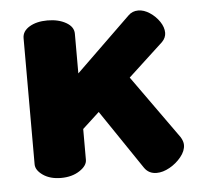

<svg xmlns="http://www.w3.org/2000/svg" viewBox="-42 -525 592 578"><g transform="rotate(-5 254.0 -236.0)"><path d="M121 0Q88 0 66.5 -15Q45 -30 45 -48V-429Q45 -450 66.5 -463Q88 -476 121 -476Q154 -476 177 -463Q200 -450 200 -429V-309L366 -470Q378 -482 396 -482Q413 -482 430.5 -470.5Q448 -459 459.5 -442Q471 -425 471 -408Q471 -401 468 -394Q465 -387 459 -381L353 -283L490 -91Q498 -78 498 -67Q498 -49 483.5 -31Q469 -13 448.5 -1.5Q428 10 409 10Q385 10 372 -9L251 -188L200 -141V-48Q200 -30 177 -15Q154 0 121 0Z"/></g></svg>

Font: Dosis ExtraBold
Style: Regular
Weight: 800
Designer: EdgarTolentino, PabloImpallari, IginoMarini
Foundry: EdgarTolentino, PabloImpallari, IginoMarini
Version: Version 3.001; ttfautohint (v1.8.2)